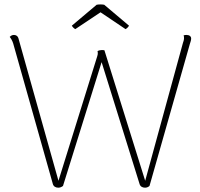

<svg xmlns="http://www.w3.org/2000/svg" viewBox="-20 -862 927 890"><path d="M463 -840C451 -842 440 -842 428 -840L313 -743C316 -737 323 -730 329 -727L446 -805L562 -727C568 -730 575 -737 578 -743ZM845 -700C840 -700 836 -700 831 -698C833 -694 833 -688 833 -684C833 -678 830 -668 828 -663L653 -24L464 -629C460 -630 455 -630 451 -630C445 -630 437 -628 432 -625C433 -621 435 -614 431 -602L251 -24L65 -686C62 -695 54 -700 45 -700C38 -700 32 -698 25 -691C30 -685 37 -674 41 -661L225 -9C228 2 238 8 250 8C257 8 264 6 272 0L451 -574L627 -9C630 2 640 8 652 8C659 8 666 6 673 0L860 -658C862 -665 866 -675 866 -682C867 -693 858 -700 845 -700Z"/></svg>

Font: Arima Koshi Thin
Style: Regular
Weight: 250
Designer: Joana Correia and Natanael Gama
Foundry: NDISCOVER
Version: Version 1.019;PS 001.019;hotconv 1.0.88;makeotf.lib2.5.64775